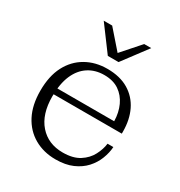

<svg xmlns="http://www.w3.org/2000/svg" viewBox="-168 -820 887 945"><g transform="rotate(30 275.5 -347.0)"><path d="M283 8Q215 8 162 -22.5Q109 -53 79.5 -110Q50 -167 50 -248Q50 -331 79.5 -388Q109 -445 162 -475.5Q215 -506 283 -506L285 -472Q234 -472 195.5 -447Q157 -422 136 -373.5Q115 -325 115 -253Q115 -152 164.5 -95.5Q214 -39 297 -39Q355 -39 391 -62Q427 -85 445 -119.5Q463 -154 467 -187H500Q498 -154 484.5 -119Q471 -84 445 -55.5Q419 -27 379 -9.5Q339 8 283 8ZM86 -265V-299H440L503 -276V-265ZM440 -299Q439 -348 421 -387Q403 -426 369.5 -449Q336 -472 285 -472L283 -506Q355 -506 404 -476.5Q453 -447 478 -395.5Q503 -344 503 -276ZM252 -562 148 -702H196L301 -582H272L378 -702H418L313 -562Z"/></g></svg>

Font: Montagu Slab 144pt Light
Style: Regular
Weight: 300
Designer: Florian Karsten
Foundry: Florian Karsten
Version: Version 1.000